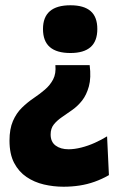

<svg xmlns="http://www.w3.org/2000/svg" viewBox="-20 -560 437 728"><path d="M320 -313Q326 -265 317 -232.5Q308 -200 291.5 -179Q275 -158 254.5 -143.5Q234 -129 215 -116Q196 -103 184 -88Q172 -73 172 -50Q172 -22 191 -8Q210 6 240 6Q262 6 288 -0.5Q314 -7 339.5 -18.5Q365 -30 386 -43L393 104Q367 119 339 129Q311 139 281.5 143.5Q252 148 221 148Q183 148 146.5 139.5Q110 131 80.5 111Q51 91 33.5 57.5Q16 24 16 -27Q16 -71 29 -101Q42 -131 63 -151.5Q84 -172 107 -187.5Q130 -203 150 -220Q170 -237 181.5 -259Q193 -281 190 -313ZM247 -540Q298 -540 323.5 -518Q349 -496 349 -450Q349 -404 323.5 -381.5Q298 -359 247 -359Q195 -359 169 -381.5Q143 -404 143 -450Q143 -540 247 -540Z"/></svg>

Font: Bricolage Grotesque 72pt ExtraBold
Style: Regular
Weight: 800
Designer: Mathieu Triay
Foundry: Atelier Triay
Version: Version 1.001;gftools[0.9.33.dev8+g029e19f]